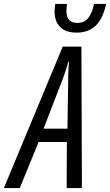

<svg xmlns="http://www.w3.org/2000/svg" viewBox="-85 -953 558 973"><path d="M-65.4 0 232.9 -716.8H327.6L330.1 0H252.9L253.9 -233.4H110.8L15.1 0ZM135.7 -300.8H256.8L260.7 -556.6Q260.7 -580.6 261.7 -601.8Q262.7 -623 264.6 -640.6H261.7Q256.8 -624 250.5 -603.3Q244.1 -582.5 234.4 -556.6ZM303.2 -787.6Q266.1 -787.6 241.2 -800.5Q216.3 -813.5 203.9 -837.6Q191.4 -861.8 191.4 -894.5Q191.4 -902.8 192.4 -913.3Q193.4 -923.8 195.3 -933.1H254.4Q253.9 -925.3 252.7 -915.8Q251.5 -906.2 251.5 -896.5Q251.5 -867.7 265.1 -852.3Q278.8 -836.9 307.1 -836.9Q342.3 -836.9 362.1 -861.6Q381.8 -886.2 391.6 -933.1H452.6Q442.4 -883.3 422.4 -851.1Q402.3 -818.8 372.8 -803.2Q343.3 -787.6 303.2 -787.6Z"/></svg>

Font: Open Sans Condensed
Style: Italic
Weight: 400
Width: 3
Italic angle: -12°
Designer: Monotype Design Team
Foundry: Monotype Imaging Inc.
Version: Version 3.000